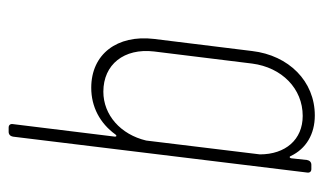

<svg xmlns="http://www.w3.org/2000/svg" viewBox="-172 -377 748 444"><g transform="rotate(90 202.0 -155.0)"><path d="M350 -491 346 -454C345 -450 342 -450 341 -453C324 -489 290 -509 247 -509C168 -509 108 -449 98 -364L70 -137C60 -52 105 8 183 8C227 8 265 -12 291 -48C293 -51 296 -51 296 -47L267 189C266 195 269 199 275 199H285C291 199 295 195 296 189L379 -491C380 -497 377 -501 371 -501H361C355 -501 351 -497 350 -491ZM192 -20C129 -20 91 -68 99 -137L127 -364C136 -433 185 -481 248 -481C303 -481 337 -441 337 -382L305 -119C291 -60 246 -20 192 -20Z"/></g></svg>

Font: Barlow Condensed Thin
Style: Italic
Weight: 250
Width: 3
Italic angle: -7°
Designer: Jeremy Tribby
Foundry: Tribby Type
Version: Version 1.422;hotconv 1.0.109;makeotfexe 2.5.65596